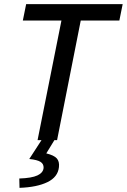

<svg xmlns="http://www.w3.org/2000/svg" viewBox="-20 -675 611 925"><path d="M161 0 276 -576H90L106 -655H571L555 -576H369L255 0ZM74 230 73 185Q133 183 160.5 170Q188 157 190 134Q191 115 175.5 105Q160 95 121 91L182 -3H244L203 64Q240 73 253.5 88Q267 103 264 130Q259 178 208.5 202.5Q158 227 74 230Z"/></svg>

Font: Source Sans 3 Medium
Style: Italic
Weight: 500
Italic angle: -11°
Designer: Paul D. Hunt
Foundry: Adobe
Version: Version 3.052;hotconv 1.1.0;makeotfexe 2.6.0